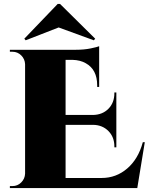

<svg xmlns="http://www.w3.org/2000/svg" viewBox="-20 -952 753 972"><path d="M272 -932H284L462 -756L455 -748L277 -813L110 -748L103 -756ZM43 -10Q69 -10 87.5 -28.5Q106 -47 107 -73V-627Q106 -653 87.5 -671.5Q69 -690 43 -690H30V-700H363Q406 -700 439.5 -707Q473 -714 482 -718V-512H472V-520Q472 -600 414 -632Q386 -648 347 -649H312V-370H451Q499 -371 529 -401.5Q559 -432 559 -480V-484H569V-206H559V-211Q559 -258 529 -288.5Q499 -319 452 -320H312V-51H495Q568 -51 624 -99Q680 -147 703 -232H713L675 0H30V-10Z"/></svg>

Font: Cinzel Decorative Black
Style: Regular
Weight: 900
Designer: Natanael Gama
Version: Version 1.002;PS 001.002;hotconv 1.0.56;makeotf.lib2.0.21325